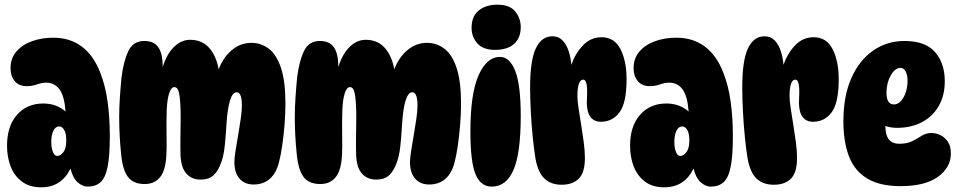

<svg xmlns="http://www.w3.org/2000/svg" viewBox="-20 -787 4086 820"><path d="M355 10Q332 10 311.5 -8.5Q291 -27 281 -67Q242 13 156 13Q106 13 73.5 -11.5Q41 -36 25.5 -76Q10 -116 10 -165Q10 -248 52.5 -296.5Q95 -345 165 -345Q220 -345 260 -311Q255 -377 234 -405.5Q213 -434 177 -434Q159 -434 138 -426.5Q117 -419 95 -419Q61 -419 43 -440.5Q25 -462 25 -496Q25 -538 50 -567Q75 -596 116.5 -611Q158 -626 207 -626Q279 -626 329.5 -588Q380 -550 408 -477Q430 -422 439.5 -353Q449 -284 449 -206Q449 -121 439.5 -74Q430 -27 409 -8.5Q388 10 355 10ZM224 -121Q238 -121 250.5 -137Q263 -153 263 -187Q263 -218 254 -232.5Q245 -247 233 -247Q217 -247 208 -228.5Q199 -210 199 -181Q199 -155 206 -138Q213 -121 224 -121Z M1172 -96Q1160 -47 1132 -23Q1104 1 1063 1Q1025 1 1003 -24Q981 -49 981 -95Q981 -113 986 -143.5Q991 -174 997 -209.5Q1003 -245 1008 -278.5Q1013 -312 1013 -336Q1013 -393 991 -393Q973 -393 962 -357Q951 -321 947 -253Q944 -201 939.5 -161Q935 -121 925 -94Q912 -57 892 -38.5Q872 -20 837 -20Q799 -20 776 -45.5Q753 -71 751 -125Q750 -155 750.5 -196Q751 -237 751.5 -277Q752 -317 750 -343Q748 -380 742.5 -397.5Q737 -415 725 -415Q711 -415 702.5 -389Q694 -363 692 -316Q691 -293 691 -259Q691 -225 691.5 -191.5Q692 -158 691 -135Q689 -63 665 -32Q641 -1 598 -1Q549 -1 526 -32Q503 -63 497 -132Q493 -171 491 -210Q489 -249 489 -288Q489 -327 492 -371.5Q495 -416 499 -456Q507 -523 527.5 -567.5Q548 -612 596 -612Q638 -612 656.5 -584.5Q675 -557 675 -501Q692 -556 723 -586.5Q754 -617 792 -617Q842 -617 872.5 -583.5Q903 -550 914 -491Q932 -540 969 -572Q1006 -604 1054 -604Q1095 -604 1128 -579Q1161 -554 1180 -497Q1199 -440 1199 -345Q1199 -299 1195 -251.5Q1191 -204 1185 -163.5Q1179 -123 1172 -96Z M1922 -96Q1910 -47 1882 -23Q1854 1 1813 1Q1775 1 1753 -24Q1731 -49 1731 -95Q1731 -113 1736 -143.5Q1741 -174 1747 -209.5Q1753 -245 1758 -278.5Q1763 -312 1763 -336Q1763 -393 1741 -393Q1723 -393 1712 -357Q1701 -321 1697 -253Q1694 -201 1689.5 -161Q1685 -121 1675 -94Q1662 -57 1642 -38.5Q1622 -20 1587 -20Q1549 -20 1526 -45.5Q1503 -71 1501 -125Q1500 -155 1500.5 -196Q1501 -237 1501.5 -277Q1502 -317 1500 -343Q1498 -380 1492.5 -397.5Q1487 -415 1475 -415Q1461 -415 1452.5 -389Q1444 -363 1442 -316Q1441 -293 1441 -259Q1441 -225 1441.5 -191.5Q1442 -158 1441 -135Q1439 -63 1415 -32Q1391 -1 1348 -1Q1299 -1 1276 -32Q1253 -63 1247 -132Q1243 -171 1241 -210Q1239 -249 1239 -288Q1239 -327 1242 -371.5Q1245 -416 1249 -456Q1257 -523 1277.5 -567.5Q1298 -612 1346 -612Q1388 -612 1406.5 -584.5Q1425 -557 1425 -501Q1442 -556 1473 -586.5Q1504 -617 1542 -617Q1592 -617 1622.5 -583.5Q1653 -550 1664 -491Q1682 -540 1719 -572Q1756 -604 1804 -604Q1845 -604 1878 -579Q1911 -554 1930 -497Q1949 -440 1949 -345Q1949 -299 1945 -251.5Q1941 -204 1935 -163.5Q1929 -123 1922 -96Z M2104 -767Q2157 -767 2180.5 -738Q2204 -709 2204 -671Q2204 -625 2175.5 -599.5Q2147 -574 2094 -574Q2043 -574 2018.5 -602Q1994 -630 1994 -668Q1994 -717 2024.5 -742Q2055 -767 2104 -767ZM2115 -544Q2157 -544 2180.5 -484Q2204 -424 2204 -293Q2204 -132 2173 -61Q2142 10 2080 10Q2033 10 2011 -42.5Q1989 -95 1989 -226Q1989 -387 2024 -465.5Q2059 -544 2115 -544Z M2244 -413Q2244 -529 2268.5 -580.5Q2293 -632 2339 -632Q2366 -632 2383 -614Q2400 -596 2409 -567.5Q2418 -539 2420 -510Q2437 -559 2470 -593.5Q2503 -628 2549 -628Q2604 -628 2630 -577Q2656 -526 2656 -449Q2656 -348 2626 -307.5Q2596 -267 2546 -267Q2514 -267 2498.5 -292.5Q2483 -318 2487 -373Q2489 -414 2484.5 -430.5Q2480 -447 2471 -447Q2458 -447 2452 -428Q2446 -409 2446 -377Q2446 -356 2451 -324Q2456 -292 2462 -254.5Q2468 -217 2473 -180Q2478 -143 2478 -112Q2478 -50 2452 -24Q2426 2 2379 2Q2333 2 2305.5 -24Q2278 -50 2267 -109Q2261 -145 2255.5 -199Q2250 -253 2247 -310.5Q2244 -368 2244 -413Z M3016 10Q2993 10 2972.5 -8.5Q2952 -27 2942 -67Q2903 13 2817 13Q2767 13 2734.5 -11.5Q2702 -36 2686.5 -76Q2671 -116 2671 -165Q2671 -248 2713.5 -296.5Q2756 -345 2826 -345Q2881 -345 2921 -311Q2916 -377 2895 -405.5Q2874 -434 2838 -434Q2820 -434 2799 -426.5Q2778 -419 2756 -419Q2722 -419 2704 -440.5Q2686 -462 2686 -496Q2686 -538 2711 -567Q2736 -596 2777.5 -611Q2819 -626 2868 -626Q2940 -626 2990.5 -588Q3041 -550 3069 -477Q3091 -422 3100.5 -353Q3110 -284 3110 -206Q3110 -121 3100.5 -74Q3091 -27 3070 -8.5Q3049 10 3016 10ZM2885 -121Q2899 -121 2911.5 -137Q2924 -153 2924 -187Q2924 -218 2915 -232.5Q2906 -247 2894 -247Q2878 -247 2869 -228.5Q2860 -210 2860 -181Q2860 -155 2867 -138Q2874 -121 2885 -121Z M3150 -413Q3150 -529 3174.5 -580.5Q3199 -632 3245 -632Q3272 -632 3289 -614Q3306 -596 3315 -567.5Q3324 -539 3326 -510Q3343 -559 3376 -593.5Q3409 -628 3455 -628Q3510 -628 3536 -577Q3562 -526 3562 -449Q3562 -348 3532 -307.5Q3502 -267 3452 -267Q3420 -267 3404.5 -292.5Q3389 -318 3393 -373Q3395 -414 3390.5 -430.5Q3386 -447 3377 -447Q3364 -447 3358 -428Q3352 -409 3352 -377Q3352 -356 3357 -324Q3362 -292 3368 -254.5Q3374 -217 3379 -180Q3384 -143 3384 -112Q3384 -50 3358 -24Q3332 2 3285 2Q3239 2 3211.5 -24Q3184 -50 3173 -109Q3167 -145 3161.5 -199Q3156 -253 3153 -310.5Q3150 -368 3150 -413Z M3826 8Q3737 8 3683 -25Q3629 -58 3605.5 -120Q3582 -182 3582 -268Q3582 -377 3616 -453.5Q3650 -530 3709 -571Q3768 -612 3843 -612Q3932 -612 3973.5 -564.5Q4015 -517 4015 -440Q4015 -379 3989 -334Q3963 -289 3917 -265Q3871 -241 3811 -241Q3785 -241 3761 -249Q3762 -208 3777 -190.5Q3792 -173 3820 -173Q3855 -173 3877 -184.5Q3899 -196 3917 -207.5Q3935 -219 3959 -219Q3977 -219 3996 -210Q4015 -201 4028 -182Q4041 -163 4041 -131Q4041 -72 3986 -32Q3931 8 3826 8ZM3798 -341Q3821 -341 3838.5 -370.5Q3856 -400 3856 -443Q3856 -466 3848 -481.5Q3840 -497 3826 -497Q3802 -497 3784 -464.5Q3766 -432 3766 -391Q3766 -341 3798 -341Z"/></svg>

Font: DynaPuff Condensed
Style: Bold
Weight: 700
Width: 3
Designer: Toshi Omagari, Jennifer Daniel
Foundry: Google Fonts
Version: Version 2.000; ttfautohint (v1.8.4.7-5d5b)